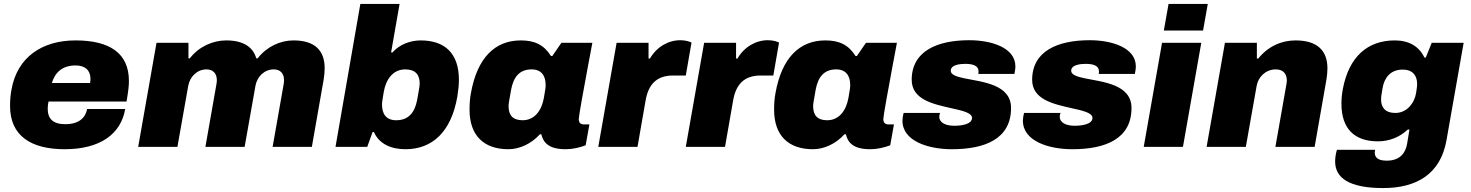

<svg xmlns="http://www.w3.org/2000/svg" viewBox="-20 -745 7460 974"><path d="M308 12C489 12 594 -66 615 -192H422C414 -149 382 -115 311 -115C248 -115 222 -143 222 -194C222 -205 224 -220 226 -230H622C632 -289 634 -312 634 -334C634 -475 537 -540 363 -540C196 -540 67 -457 38 -289C33 -263 31 -236 31 -207C31 -57 136 12 308 12ZM243 -324C260 -379 297 -413 364 -413C412 -413 439 -388 439 -345C439 -339 438 -331 437 -324Z M681 0H880L935 -310C943 -355 979 -393 1028 -393C1062 -393 1080 -371 1080 -338C1080 -332 1079 -325 1078 -318L1022 0H1221L1276 -310C1284 -355 1320 -393 1369 -393C1403 -393 1421 -371 1421 -338C1421 -332 1420 -325 1419 -318L1363 0H1562L1622 -342C1625 -362 1627 -381 1627 -399C1627 -489 1577 -540 1469 -540C1402 -540 1334 -509 1287 -449H1280C1264 -507 1213 -540 1128 -540C1060 -540 989 -509 943 -449H936V-528H774Z M2037 12C2173 12 2269 -76 2300 -255C2305 -286 2308 -314 2308 -340C2308 -474 2237 -540 2114 -540C2061 -540 2006 -519 1971 -479H1964L2007 -725H1808L1682 0H1843L1870 -75H1877C1903 -15 1964 12 2037 12ZM1990 -135C1938 -135 1918 -168 1918 -214C1918 -224 1919 -235 1927 -280C1938 -342 1973 -393 2036 -393C2087 -393 2109 -366 2109 -322C2109 -312 2108 -301 2096 -237C2084 -175 2053 -135 1990 -135Z M2559 12C2616 12 2676 -16 2719 -64H2726C2731 -45 2738 -29 2750 -18C2772 4 2807 12 2850 12C2883 12 2920 4 2951 -8L2970 -114H2941C2926 -114 2916 -122 2916 -141C2916 -156 2941 -293 2961 -400L2985 -528H2828L2782 -461H2775C2739 -518 2692 -540 2622 -540C2491 -540 2401 -452 2369 -273C2363 -242 2362 -213 2362 -188C2362 -58 2434 12 2559 12ZM2631 -135C2580 -135 2560 -162 2560 -206C2560 -216 2561 -226 2573 -291C2585 -353 2614 -393 2677 -393C2727 -393 2748 -360 2748 -314C2748 -303 2747 -292 2739 -248C2728 -186 2693 -135 2631 -135Z M3015 0H3214L3255 -235C3269 -315 3309 -362 3395 -362H3459L3488 -529C3479 -534 3458 -541 3431 -541C3371 -541 3312 -508 3277 -448H3270V-528H3108Z M3459 0H3658L3699 -235C3713 -315 3753 -362 3839 -362H3903L3932 -529C3923 -534 3902 -541 3875 -541C3815 -541 3756 -508 3721 -448H3714V-528H3552Z M4104 12C4161 12 4221 -16 4264 -64H4271C4276 -45 4283 -29 4295 -18C4317 4 4352 12 4395 12C4428 12 4465 4 4496 -8L4515 -114H4486C4471 -114 4461 -122 4461 -141C4461 -156 4486 -293 4506 -400L4530 -528H4373L4327 -461H4320C4284 -518 4237 -540 4167 -540C4036 -540 3946 -452 3914 -273C3908 -242 3907 -213 3907 -188C3907 -58 3979 12 4104 12ZM4176 -135C4125 -135 4105 -162 4105 -206C4105 -216 4106 -226 4118 -291C4130 -353 4159 -393 4222 -393C4272 -393 4293 -360 4293 -314C4293 -303 4292 -292 4284 -248C4273 -186 4238 -135 4176 -135Z M4809 12C4976 12 5109 -40 5109 -197C5109 -318 4962 -329 4871 -348C4832 -356 4803 -366 4803 -386C4803 -417 4851 -421 4877 -421C4917 -421 4944 -411 4944 -383C4944 -380 4944 -376 4943 -370H5126C5128 -380 5131 -396 5131 -408C5131 -504 5008 -541 4897 -541C4736 -541 4605 -487 4605 -340C4605 -240 4714 -217 4802 -197C4861 -184 4911 -173 4911 -147C4911 -114 4856 -107 4821 -107C4778 -107 4745 -122 4745 -153C4745 -158 4746 -165 4749 -172H4564C4561 -163 4558 -144 4558 -133C4558 -29 4689 12 4809 12Z M5420 12C5587 12 5720 -40 5720 -197C5720 -318 5573 -329 5482 -348C5443 -356 5414 -366 5414 -386C5414 -417 5462 -421 5488 -421C5528 -421 5555 -411 5555 -383C5555 -380 5555 -376 5554 -370H5737C5739 -380 5742 -396 5742 -408C5742 -504 5619 -541 5508 -541C5347 -541 5216 -487 5216 -340C5216 -240 5325 -217 5413 -197C5472 -184 5522 -173 5522 -147C5522 -114 5467 -107 5432 -107C5389 -107 5356 -122 5356 -153C5356 -158 5357 -165 5360 -172H5175C5172 -163 5169 -144 5169 -133C5169 -29 5300 12 5420 12Z M5884 -590H6083L6107 -725H5908ZM5782 0H5981L6074 -528H5875Z M6101 0H6300L6355 -310C6363 -355 6401 -393 6452 -393C6489 -393 6508 -371 6508 -337C6508 -331 6507 -325 6506 -318L6450 0H6649L6709 -342C6712 -362 6714 -380 6714 -398C6714 -488 6663 -540 6552 -540C6481 -540 6413 -510 6363 -448H6356V-528H6194Z M6997 209C7166 209 7288 138 7318 -34L7405 -528H7243L7213 -453H7206C7179 -510 7127 -540 7056 -540C6918 -540 6823 -458 6792 -293C6787 -266 6785 -242 6785 -219C6785 -91 6852 -28 6970 -28C7026 -28 7079 -48 7122 -88H7130C7126 -64 7122 -39 7118 -15C7110 30 7083 70 7015 70C6969 70 6954 53 6954 29C6954 25 6955 19 6956 15H6762C6754 42 6753 65 6753 74C6753 157 6823 209 6997 209ZM7058 -172C7006 -172 6986 -201 6986 -241C6986 -248 6986 -257 6994 -300C7003 -351 7034 -392 7096 -392C7147 -392 7169 -361 7169 -319C7169 -310 7168 -300 7164 -275C7156 -223 7118 -172 7058 -172Z"/></svg>

Font: Archivo Black
Style: Italic
Weight: 900
Italic angle: -10°
Designer: Hector Gatti
Foundry: Omnibus-Type
Version: Version 2.001